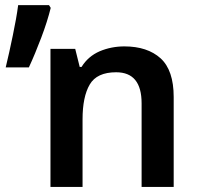

<svg xmlns="http://www.w3.org/2000/svg" viewBox="-20 -734 779 754"><path d="M172.4 -713.9H51.3C46.9 -679.2 39.6 -639.6 30.3 -594.7C21 -549.3 11.7 -507.8 2.4 -469.2H93.3C109.9 -504.9 126 -543.9 142.1 -586.4C158.2 -628.9 170.4 -667.5 179.2 -703.1ZM468.3 -551.8C434.1 -551.8 401.9 -545.4 371.6 -532.7C341.3 -519.5 317.4 -499 300.3 -471.2H293L275.4 -542H178.2V0H304.2V-265.1C304.2 -324.2 313.5 -370.1 332.5 -402.3C351.1 -434.1 385.7 -450.2 436 -450.2C502.9 -450.2 536.1 -409.7 536.1 -328.1V0H662.1V-353C662.1 -422.9 645 -473.6 610.8 -504.9C576.2 -536.1 528.8 -551.8 468.3 -551.8Z"/></svg>

Font: Noto Reveo Sans
Style: Regular
Weight: 600
Designer: Monotype Design Team
Foundry: Monotype Imaging Inc.
Version: Version 2.007